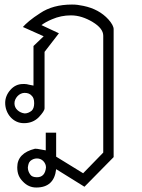

<svg xmlns="http://www.w3.org/2000/svg" viewBox="-20 -544 627 848"><path d="M436 129.9V-386.2Q436 -418.5 389.2 -446.8Q365.7 -460.9 341.8 -468.5Q317.9 -476.1 293 -476.1Q249.5 -476.1 210 -459Q195.8 -453.1 183.8 -446.5Q171.9 -439.9 163.1 -433.1L240.2 -397L176.8 -314.9V-65.9Q176.8 -53.2 150.9 -25.9Q125 0 85.9 0Q67.4 0 52.2 -7.3Q37.1 -14.6 26.1 -27.1Q15.1 -39.6 9 -55.7Q2.9 -71.8 2.9 -89.8Q2.9 -105.5 8.8 -119.9Q14.6 -134.3 25.9 -147Q48.8 -172.9 81.1 -172.9H89.8Q97.7 -172.9 107.9 -169.9L127.9 -166V-340.8L172.9 -383.8L81.1 -424.8Q90.8 -436 109.6 -451.7Q128.4 -467.3 157.2 -485.8Q213.4 -523.9 297.9 -523.9Q312 -523.9 322.5 -522.5Q333 -521 348.1 -518.1Q417.5 -503.9 459 -458Q481.9 -432.1 481.9 -415V149.9L353 280.8L228 203.1Q219.2 284.2 140.1 284.2Q106 284.2 81.1 257.8Q68.4 245.1 62.3 230.2Q56.2 215.3 56.2 194.8Q56.2 132.3 134.8 112.8Q144.5 112.8 160.2 116.2L182.1 120.1V42H228V147.9L347.2 221.2ZM183.1 195.8Q183.1 179.7 170.9 167Q165.5 161.6 158.4 158.7Q151.4 155.8 143.1 155.8Q134.8 155.8 127.4 158.7Q120.1 161.6 113.8 167Q108.4 172.4 106.2 179.7Q104 187 103 195.8Q103 212.4 113.8 227.1Q121.6 238.8 143.1 238.8Q178.7 238.8 183.1 195.8ZM130.9 -87.9Q130.9 -111.8 120.1 -121.1Q109.4 -133.8 88.9 -133.8Q80.1 -133.8 71.8 -129.9Q63.5 -126 57.4 -119.4Q51.3 -112.8 47.6 -104.7Q43.9 -96.7 43.9 -87.9Q43.9 -69.8 57.1 -57.6Q70.3 -45.4 88.9 -43Q105 -43 120.1 -55.2Q130.9 -65.9 130.9 -87.9Z"/></svg>

Font: Defago Noto Sans
Style: Regular
Weight: 400
Designer: John M. Durdin
Foundry: Lao IT Dev Co., Ltd.
Version: Version 1.000 2007 initial release